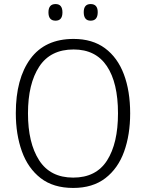

<svg xmlns="http://www.w3.org/2000/svg" viewBox="-20 -917 721 947"><path d="M622 -358Q622 -252 592 -169Q562 -86 499.5 -38Q437 10 341 10Q243 10 180.5 -38.5Q118 -87 88 -170.5Q58 -254 58 -359Q58 -529 130 -627Q202 -725 343 -725Q436 -725 498 -679Q560 -633 591 -550.5Q622 -468 622 -358ZM118 -358Q118 -212 173 -126.5Q228 -41 341 -41Q454 -41 508 -125.5Q562 -210 562 -358Q562 -509 507 -591Q452 -673 343 -673Q229 -673 173.5 -588.5Q118 -504 118 -358ZM219 -856Q219 -897 254 -897Q288 -897 288 -856Q288 -815 254 -815Q219 -815 219 -856ZM393 -857Q393 -897 427 -897Q462 -897 462 -857Q462 -815 427 -815Q393 -815 393 -857Z"/></svg>

Font: Noto Sans Arabic UI SmCn Lt
Style: Regular
Weight: 300
Width: 4
Designer: Monotype Design Team, Nadine Chahine and Nizar Qandah
Foundry: Monotype Imaging Inc.
Version: Version 2.010; ttfautohint (v1.8.4.7-5d5b)